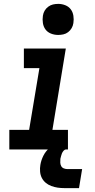

<svg xmlns="http://www.w3.org/2000/svg" viewBox="-20 -770 490 989"><path d="M28 0V-101H130L183 -419H103V-520H319L250 -101H330V0ZM280 -590Q260 -590 242.5 -597Q225 -604 214.5 -618Q204 -632 201 -651Q198 -670 201 -689Q203 -703 210 -715Q217 -727 228.5 -735.5Q240 -744 253 -747Q266 -750 280 -750Q299 -750 316.5 -743Q334 -736 344.5 -722Q355 -708 358 -689Q361 -670 358 -651Q356 -637 349 -625Q342 -613 331 -604.5Q320 -596 306.5 -593Q293 -590 280 -590ZM387 199H312Q294 199 277 196.5Q260 194 244 188Q228 182 215.5 171.5Q203 161 195.5 146.5Q188 132 186.5 114Q185 96 188 79Q192 55 203.5 32Q215 9 234.5 -7.5Q254 -24 278 -31Q302 -38 326 -38L320 0Q313 0 307.5 6.5Q302 13 299 20Q296 27 294.5 34Q293 41 291 48Q290 58 290.5 68Q291 78 295.5 86Q300 94 309 97.5Q318 101 328 101H403Z"/></svg>

Font: Zed Sans Extended
Style: Bold Italic
Weight: 700
Width: 7
Italic angle: -9°
Designer: Belleve Invis
Foundry: Belleve Invis
Version: Version 1.0.0; ttfautohint (v1.8.4)